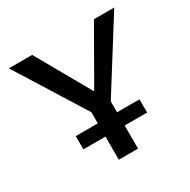

<svg xmlns="http://www.w3.org/2000/svg" viewBox="-149 -800 934 942"><g transform="rotate(-30 317.5 -329.0)"><path d="M284 -234 19 -658H151L355 -298ZM262 0V-297H371V0ZM353 -239 295 -298 501 -658H616ZM137 -131V-206H498V-131Z"/></g></svg>

Font: Ysabeau Office SemiBold
Style: Regular
Weight: 600
Designer: Christian Thalmann (Catharsis Fonts)
Version: Version 2.001;gftools[0.9.30]; featfreeze: tnum,lnum,ss02